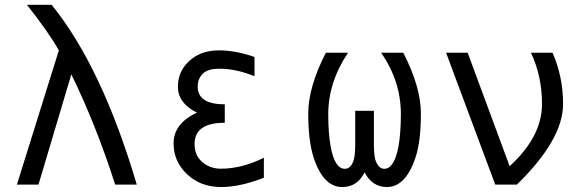

<svg xmlns="http://www.w3.org/2000/svg" viewBox="-20 -752 2384 782"><path d="M48.8 0 219.7 -546.9Q177.7 -621.1 89.8 -732.4H190.4Q395.5 -479 537.1 0H449.2Q370.1 -246.1 270.5 -449.2L136.7 0Z M1054.7 -109.4Q1054.7 -109.4 1054.7 -28.3Q958.5 9.8 879.9 9.8Q796.9 9.8 741.2 -43Q687 -94.7 687 -167.5Q687 -249.5 782.2 -293Q704.6 -332 704.6 -398.4Q704.6 -469.2 762.2 -513.2Q806.2 -546.9 872.6 -546.9Q938.5 -546.9 1016.6 -520Q1016.6 -520 1016.6 -441.4Q942.4 -472.2 872.6 -472.2Q829.1 -472.2 808.6 -454.1Q785.2 -433.6 785.2 -399.4Q785.2 -327.1 895.5 -327.1V-252Q772.5 -252 772.5 -166Q772.5 -121.1 800.3 -95.2Q832.5 -64.9 879.9 -64.9Q964.4 -64.9 1054.7 -109.4Z M1307.1 -537.1H1397.5Q1316.9 -417 1316.9 -286.1Q1316.9 -210.9 1326.7 -155.8Q1342.8 -64.5 1384.8 -64.5Q1406.7 -64.5 1418.5 -93.8Q1426.8 -114.3 1426.8 -163.1V-300.8H1502.9V-163.1Q1502.9 -112.3 1511.2 -93.8Q1524.4 -64.5 1544.9 -64.5Q1585.9 -64.5 1603 -155.8Q1612.3 -206.1 1612.8 -286.1Q1612.8 -421.9 1532.2 -537.1H1622.6Q1694.3 -397.5 1694.3 -289.1Q1694.3 -177.7 1672.9 -112.3Q1632.8 9.8 1555.7 9.8Q1496.1 9.8 1464.8 -49.8Q1435.1 9.8 1374 9.8Q1295.9 9.8 1256.8 -112.3Q1235.4 -179.7 1235.4 -289.1Q1235.4 -397 1307.1 -537.1Z M1997.1 0 1796.9 -537.1H1884.8L2055.7 -75.2Q2187.5 -195.3 2187.5 -328.1Q2187.5 -442.4 2142.6 -537.1H2230.5Q2273.4 -439 2273.4 -328.1Q2273.4 -183.6 2085 0Z"/></svg>

Font: Consola Mono
Style: Book
Weight: 400
Monospace: yes
Designer: Wojciech Kalinowski "wmk69" (wmk69@o2.pl)
Foundry: Wojciech Kalinowski "wmk69" (wmk69@o2.pl)
Version: Version 2.1.0